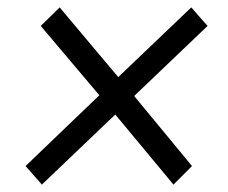

<svg xmlns="http://www.w3.org/2000/svg" viewBox="-20 -549 616 518"><path d="M93 -51 49 -101 248 -292 90 -479 141 -529 299 -341 496 -529 540 -479 342 -290 498 -101 448 -51 291 -240Z"/></svg>

Font: Nunitoga
Style: Medium Italic
Weight: 500
Italic angle: -9°
Designer: Vernon Adams
Foundry: Vernon Adams
Version: Version 1.0